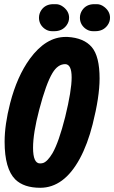

<svg xmlns="http://www.w3.org/2000/svg" viewBox="-20 -891 545 916"><path d="M166 -806.6Q166 -826.2 177.2 -842.8Q196.8 -871.1 234.4 -871.1H247.1Q266.1 -871.1 284.2 -856.4Q309.6 -835.4 309.6 -806.6Q309.6 -786.6 297.4 -770Q276.9 -742.2 239.3 -742.2H227.5Q208 -742.2 190.9 -755.4Q166 -775.4 166 -806.6ZM361.3 -806.6Q361.3 -826.2 372.6 -842.8Q392.1 -871.1 429.7 -871.1H442.4Q461.4 -871.1 479.5 -856.4Q504.9 -835.4 504.9 -806.6Q504.9 -786.6 492.7 -770Q472.2 -742.2 434.6 -742.2H422.9Q403.3 -742.2 386.2 -755.4Q361.3 -775.4 361.3 -806.6ZM167 -367.2Q137.7 -255.9 137.7 -186Q137.7 -111.3 170.9 -111.3Q178.2 -111.3 185.5 -113.3Q206.5 -120.1 230.5 -160.2Q260.7 -212.9 291 -333Q321.8 -458.5 321.8 -521.5Q321.8 -584.5 291 -585Q255.9 -585 230.5 -543Q199.7 -492.2 167 -367.2ZM28.3 -398.4Q61.5 -526.9 122.6 -610.8Q198.7 -714.8 293 -714.8Q297.4 -714.8 301.8 -714.8Q380.4 -710.4 418 -666Q455.1 -622.1 455.1 -516.6Q455.1 -429.2 421.9 -297.9Q397.9 -203.1 360.8 -134.3Q285.2 4.9 171.9 4.9Q94.2 4.9 53.2 -34.7Q2 -85.4 2 -214.8Q2 -295.9 28.3 -398.4Z"/></svg>

Font: Allan
Style: Bold
Weight: 700
Version: Version 1.005